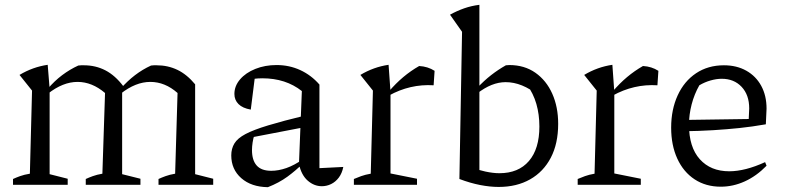

<svg xmlns="http://www.w3.org/2000/svg" viewBox="-20 -767 3258 797"><path d="M34 0V-24Q47 -30 63.5 -36Q80 -42 104 -46L113 -391L61 -456Q116 -489 178 -498L186 -399V-44L261 -25V0ZM336 0V-24Q349 -30 365.5 -36Q382 -42 405 -46L416 -381L492 -409L487 -396V-44L563 -25V0ZM416 -381Q362 -427 302 -427Q241 -427 179 -378L178 -398Q206 -431 238 -455Q270 -479 305 -495Q311 -496 317 -496Q323 -496 328 -496Q377 -496 417.5 -475Q458 -454 492 -409ZM638 0V-24Q651 -30 667.5 -36Q684 -42 707 -46L717 -381L790 -417V-44L865 -25V0ZM717 -381Q665 -427 604 -427Q543 -427 481 -378L480 -398Q509 -431 540.5 -455Q572 -479 607 -495Q613 -496 619 -496Q625 -496 630 -496Q677 -496 716.5 -477Q756 -458 790 -417Z M1316 6Q1284 6 1257.5 -17Q1231 -40 1221 -86L1233 -389Q1166 -442 1069 -442Q1050 -442 1031 -439.5Q1012 -437 995 -432L1039 -455L1021 -312Q987 -318 970 -335Q953 -352 953 -377Q953 -410 976.5 -437.5Q1000 -465 1040 -481Q1080 -497 1128 -497Q1181 -497 1226.5 -476Q1272 -455 1306 -416V-69L1405 -74Q1400 -48 1386.5 -30Q1373 -12 1354.5 -3Q1336 6 1316 6ZM1092 10Q1023 9 981.5 -27.5Q940 -64 940 -122Q940 -150 953 -171.5Q966 -193 999 -210.5Q1032 -228 1093 -246.5Q1154 -265 1249 -288V-240L1010 -194L1036 -207Q1031 -192 1028.5 -175Q1026 -158 1026 -144Q1026 -102 1045.5 -80Q1065 -58 1106 -58Q1136 -58 1169 -69.5Q1202 -81 1239 -107V-90Q1208 -59 1173 -33.5Q1138 -8 1092 10Z M1780 -413Q1682 -419 1594 -370V-387Q1623 -421 1654 -447Q1685 -473 1720 -493Q1738 -492 1754 -487Q1770 -482 1784 -473ZM1449 0V-24Q1463 -30 1479.5 -36Q1496 -42 1519 -46L1528 -391L1476 -456Q1531 -489 1593 -498L1601 -386V-47L1711 -25V0Z M1887 -24 1922 -76Q1962 -62 1994.5 -55Q2027 -48 2053 -48Q2132 -48 2175.5 -98.5Q2219 -149 2219 -242Q2219 -292 2206.5 -335.5Q2194 -379 2167 -416L2215 -371Q2147 -426 2079 -426Q2021 -426 1961 -379V-402Q1989 -432 2018.5 -455Q2048 -478 2080 -496Q2084 -496 2088 -496.5Q2092 -497 2094 -497Q2157 -497 2202.5 -465Q2248 -433 2272.5 -378Q2297 -323 2297 -253Q2297 -171 2266.5 -112.5Q2236 -54 2180.5 -22.5Q2125 9 2050 9Q2014 9 1973 1Q1932 -7 1887 -24ZM1887 -24 1898 -635 1848 -706Q1877 -722 1907 -732.5Q1937 -743 1970 -747V-38Z M2709 -413Q2611 -419 2523 -370V-387Q2552 -421 2583 -447Q2614 -473 2649 -493Q2667 -492 2683 -487Q2699 -482 2713 -473ZM2378 0V-24Q2392 -30 2408.5 -36Q2425 -42 2448 -46L2457 -391L2405 -456Q2460 -489 2522 -498L2530 -386V-47L2640 -25V0Z M2972 8Q2910 8 2863.5 -22.5Q2817 -53 2791.5 -108.5Q2766 -164 2766 -237Q2766 -312 2793 -371Q2820 -430 2869.5 -463Q2919 -496 2985 -496Q3038 -496 3078 -473.5Q3118 -451 3140 -410.5Q3162 -370 3162 -316L3159 -251Q3102 -241 3049.5 -235.5Q2997 -230 2939.5 -226.5Q2882 -223 2812 -222V-269L3088 -273L3090 -317Q3090 -373 3058.5 -406.5Q3027 -440 2976 -440Q2954 -440 2929.5 -433Q2905 -426 2883 -413Q2862 -376 2851 -333.5Q2840 -291 2840 -249Q2840 -156 2885 -106Q2930 -56 3007 -56Q3073 -56 3156 -94L3162 -79Q3120 -36 3071.5 -14Q3023 8 2972 8Z"/></svg>

Font: Piazzolla Thin
Style: Regular
Weight: 400
Version: Version 2.001